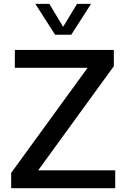

<svg xmlns="http://www.w3.org/2000/svg" viewBox="-20 -997 669 1017"><path d="M590.3 0H39.1V-81.1L443.8 -637.7H58.6V-732.4H583V-646.5L182.1 -94.7H590.3ZM357.4 -813H272L167 -976.6H241.2L314.5 -855L388.2 -976.6H462.4Z"/></svg>

Font: Kumbh Sans Medium
Style: Regular
Weight: 500
Version: Version 1.005